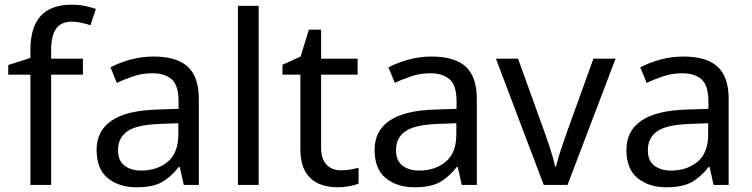

<svg xmlns="http://www.w3.org/2000/svg" viewBox="-20 -785 3194 815"><path d="M332 -468H197V0H109V-468H15V-509L109 -539V-570Q109 -639 129.5 -682Q150 -725 189 -745Q228 -765 283 -765Q315 -765 341.5 -759.5Q368 -754 387 -747L364 -678Q348 -683 327 -688Q306 -693 284 -693Q240 -693 218.5 -663.5Q197 -634 197 -571V-536H332Z M632 -545Q730 -545 777 -502Q824 -459 824 -365V0H760L743 -76H739Q704 -32 665.5 -11Q627 10 559 10Q486 10 438 -28.5Q390 -67 390 -149Q390 -229 453 -272.5Q516 -316 647 -320L738 -323V-355Q738 -422 709 -448Q680 -474 627 -474Q585 -474 547 -461.5Q509 -449 476 -433L449 -499Q484 -518 532 -531.5Q580 -545 632 -545ZM658 -259Q558 -255 519.5 -227Q481 -199 481 -148Q481 -103 508.5 -82Q536 -61 579 -61Q647 -61 692 -98.5Q737 -136 737 -214V-262Z M1078 0H990V-760H1078Z M1427 -62Q1447 -62 1468 -65.5Q1489 -69 1502 -73V-6Q1488 1 1462 5.5Q1436 10 1412 10Q1370 10 1334.5 -4.5Q1299 -19 1277 -55Q1255 -91 1255 -156V-468H1179V-510L1256 -545L1291 -659H1343V-536H1498V-468H1343V-158Q1343 -109 1366.5 -85.5Q1390 -62 1427 -62Z M1812 -545Q1910 -545 1957 -502Q2004 -459 2004 -365V0H1940L1923 -76H1919Q1884 -32 1845.5 -11Q1807 10 1739 10Q1666 10 1618 -28.5Q1570 -67 1570 -149Q1570 -229 1633 -272.5Q1696 -316 1827 -320L1918 -323V-355Q1918 -422 1889 -448Q1860 -474 1807 -474Q1765 -474 1727 -461.5Q1689 -449 1656 -433L1629 -499Q1664 -518 1712 -531.5Q1760 -545 1812 -545ZM1838 -259Q1738 -255 1699.5 -227Q1661 -199 1661 -148Q1661 -103 1688.5 -82Q1716 -61 1759 -61Q1827 -61 1872 -98.5Q1917 -136 1917 -214V-262Z M2288 0 2085 -536H2179L2293 -220Q2301 -198 2310 -171Q2319 -144 2326 -119.5Q2333 -95 2336 -78H2340Q2344 -95 2351.5 -120Q2359 -145 2368.5 -172Q2378 -199 2385 -220L2499 -536H2593L2389 0Z M2881 -545Q2979 -545 3026 -502Q3073 -459 3073 -365V0H3009L2992 -76H2988Q2953 -32 2914.5 -11Q2876 10 2808 10Q2735 10 2687 -28.5Q2639 -67 2639 -149Q2639 -229 2702 -272.5Q2765 -316 2896 -320L2987 -323V-355Q2987 -422 2958 -448Q2929 -474 2876 -474Q2834 -474 2796 -461.5Q2758 -449 2725 -433L2698 -499Q2733 -518 2781 -531.5Q2829 -545 2881 -545ZM2907 -259Q2807 -255 2768.5 -227Q2730 -199 2730 -148Q2730 -103 2757.5 -82Q2785 -61 2828 -61Q2896 -61 2941 -98.5Q2986 -136 2986 -214V-262Z"/></svg>

Font: Noto Sans Tangsa
Style: Regular
Weight: 400
Designer: David Williams
Foundry: Google LLC
Version: Version 1.504